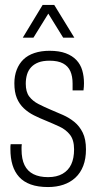

<svg xmlns="http://www.w3.org/2000/svg" viewBox="-20 -743 398 775"><path d="M174 12Q133 12 104 1.5Q75 -9 57 -29Q39 -49 30.5 -77Q22 -105 22 -141Q22 -146 22 -151.5Q22 -157 23 -161H68Q67 -156 67 -150.5Q67 -145 67 -140Q67 -101 79 -76.5Q91 -52 115 -40Q139 -28 174 -28Q209 -28 232.5 -41.5Q256 -55 267.5 -79.5Q279 -104 279 -140Q279 -178 262.5 -199Q246 -220 220 -232Q194 -244 165 -256Q140 -266 117 -277.5Q94 -289 76 -306Q58 -323 48 -347Q38 -371 38 -407Q38 -437 47.5 -461.5Q57 -486 74.5 -503Q92 -520 119 -529Q146 -538 180 -538Q219 -538 245.5 -528Q272 -518 288.5 -500.5Q305 -483 312 -459Q319 -435 319 -407Q319 -400 318.5 -393Q318 -386 317 -378H273V-406Q273 -435 264 -455.5Q255 -476 234.5 -487Q214 -498 180 -498Q153 -498 135 -491Q117 -484 105.5 -471.5Q94 -459 89 -442Q84 -425 84 -405Q84 -372 98 -353.5Q112 -335 135.5 -323Q159 -311 185 -300Q209 -290 234 -279Q259 -268 280 -251Q301 -234 314 -207.5Q327 -181 327 -140Q327 -102 316 -73.5Q305 -45 284.5 -26Q264 -7 236 2.5Q208 12 174 12ZM72 -591 152 -723H199L280 -591H235L162 -709H188L115 -591Z"/></svg>

Font: Archivo Condensed Thin
Style: Regular
Weight: 250
Width: 3
Designer: Hector Gatti
Foundry: Omnibus-Type
Version: Version 2.001